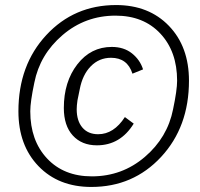

<svg xmlns="http://www.w3.org/2000/svg" viewBox="-20 -729 792 761"><path d="M342 12Q212 12 132.5 -70.5Q53 -153 53 -288Q53 -471 163.5 -590Q274 -709 440 -709Q570 -709 649.5 -626.5Q729 -544 729 -409Q729 -226 618.5 -107Q508 12 342 12ZM344 -30Q464 -30 554 -107Q644 -184 666 -296Q682 -372 682 -409Q682 -525 615.5 -596Q549 -667 438 -667Q318 -667 228 -590Q138 -513 116 -401Q100 -325 100 -288Q100 -172 166.5 -101Q233 -30 344 -30ZM364 -153Q304 -153 268.5 -192Q233 -231 233 -301Q233 -405 286.5 -474Q340 -543 423 -543Q471 -543 503 -517.5Q535 -492 547 -454L505 -437Q485 -500 420 -500Q373 -500 340 -466.5Q307 -433 296 -375L287 -331Q284 -310 284 -296Q284 -250 306.5 -223.5Q329 -197 369 -197Q431 -197 475 -265L510 -239Q457 -153 364 -153Z"/></svg>

Font: IBM Plex Sans Light
Style: Italic
Weight: 300
Italic angle: -11.31°
Designer: Mike Abbink, Paul van der Laan, Pieter van Rosmalen
Foundry: Bold Monday
Version: Version 3.0